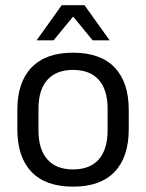

<svg xmlns="http://www.w3.org/2000/svg" viewBox="-20 -703 560 736"><path d="M260 12.5Q155 12.5 100.8 -44.2Q46.5 -101 46.5 -207.5V-282Q46.5 -388 101 -444.5Q155.5 -501 260 -501Q365 -501 419.2 -444.5Q473.5 -388 473.5 -282V-207.5Q473.5 -101 419.2 -44.2Q365 12.5 260 12.5ZM260 -53.5Q325 -53.5 358.8 -92Q392.5 -130.5 392.5 -203V-286.5Q392.5 -358.5 358.8 -396.8Q325 -435 260 -435Q195.5 -435 161.5 -396.8Q127.5 -358.5 127.5 -286.5V-203Q127.5 -130.5 161.5 -92Q195.5 -53.5 260 -53.5ZM216.5 -683H304L399.5 -549.5V-548.5H335L262 -637.5H258.5L185.5 -548.5H121V-549.5Z"/></svg>

Font: Anek Bangla
Style: Regular
Weight: 400
Designer: Sulekha Rajkumar (Bangla), Yesha Goshar (Latin)
Foundry: Ek Type
Version: Version 1.003